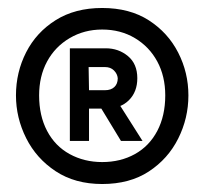

<svg xmlns="http://www.w3.org/2000/svg" viewBox="-20 -732 512 481"><path d="M236 -271Q168 -271 119.5 -303Q71 -335 45.5 -386Q20 -437 20 -493Q20 -551 45.5 -601Q71 -651 119.5 -681.5Q168 -712 236 -712Q305 -712 353 -681Q401 -650 426.5 -600Q452 -550 452 -493Q452 -436 426.5 -385Q401 -334 353 -302.5Q305 -271 236 -271ZM236 -326Q282 -326 318 -346Q354 -366 374 -404Q394 -442 394 -493Q394 -541 374 -578Q354 -615 318 -636.5Q282 -658 236 -658Q191 -658 154.5 -636.5Q118 -615 98 -578Q78 -541 78 -493Q78 -442 98 -404Q118 -366 154.5 -346Q191 -326 236 -326ZM229 -468 278 -472 337 -379H283ZM155 -379V-611H245Q277 -611 300.5 -591.5Q324 -572 324 -536Q324 -502 303 -481Q282 -460 246 -460H203V-379ZM203 -506H243Q258 -506 266.5 -514Q275 -522 275 -536Q274 -547 265.5 -555.5Q257 -564 243 -564H202Z"/></svg>

Font: Inclusive Sans Medium
Style: Regular
Weight: 500
Designer: Olivia King
Foundry: Olivia King
Version: Version 2.004